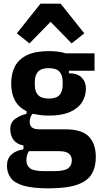

<svg xmlns="http://www.w3.org/2000/svg" viewBox="-20 -816 549 1048"><path d="M503 41Q503 96 480.5 134Q458 172 402 192Q346 212 244 212Q158 212 108.5 197.5Q59 183 38.5 155Q18 127 18 89Q18 51 41.5 28.5Q65 6 108 -1V-22Q71 -29 53.5 -53Q36 -77 36 -111Q36 -148 63.5 -167.5Q91 -187 125 -195V-209Q82 -230 61.5 -268Q41 -306 41 -360Q41 -415 62 -454.5Q83 -494 128.5 -515.5Q174 -537 246 -537Q269 -537 293 -534.5Q317 -532 338 -525H496V-430H356V-416Q403 -416 426 -392.5Q449 -369 449 -333Q449 -292 428 -258.5Q407 -225 362.5 -205Q318 -185 246 -185Q221 -185 199.5 -188Q178 -191 158 -195Q151 -188 146.5 -176.5Q142 -165 142 -150Q142 -131 154.5 -120.5Q167 -110 197 -110H338Q427 -110 465 -70.5Q503 -31 503 41ZM246 -278Q287 -278 304.5 -297Q322 -316 322 -353V-369Q322 -406 304.5 -425Q287 -444 246 -444Q206 -444 188 -425Q170 -406 170 -369V-353Q170 -316 188 -297Q206 -278 246 -278ZM372 59Q372 35 355.5 22Q339 9 301 9H138Q131 19 127.5 32Q124 45 124 59Q124 88 144.5 103Q165 118 220 118H276Q331 118 351.5 103Q372 88 372 59ZM201 -796H311L440 -634L371 -579L256 -697L141 -579L72 -634Z"/></svg>

Font: IBM Plex Sans Condensed
Style: Bold
Weight: 700
Width: 3
Designer: Mike Abbink, Paul van der Laan, Pieter van Rosmalen
Foundry: Bold Monday
Version: Version 3.201